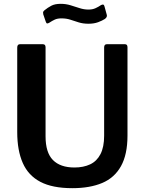

<svg xmlns="http://www.w3.org/2000/svg" viewBox="-20 -973 757 1003"><path d="M646 -265Q646 -166 612 -105Q578 -44 513.5 -17Q449 10 358 10Q254 10 191 -23Q128 -56 99 -121.5Q70 -187 70 -283V-724Q70 -742 84 -742H204Q218 -742 218 -726V-261Q218 -176 256.5 -137Q295 -98 369 -98Q416 -98 451 -114.5Q486 -131 505 -168Q524 -205 524 -264V-725Q524 -742 538 -742H633Q646 -742 646 -726V-265ZM528 -874Q514 -865 492.5 -857Q471 -849 442 -849Q414 -849 391.5 -856Q369 -863 348 -870Q327 -877 301 -877Q280 -877 266 -870.5Q252 -864 237 -854Q230 -850 226 -850.5Q222 -851 219 -860L206 -898Q205 -904 205 -908.5Q205 -913 212 -919Q229 -933 248 -943Q267 -953 297 -953Q324 -953 348.5 -945.5Q373 -938 396 -930.5Q419 -923 442 -923Q463 -923 478.5 -930Q494 -937 507 -946Q514 -950 519 -949Q524 -948 526 -939L538 -895Q541 -884 528 -874Z"/></svg>

Font: Libre Franklin Thin SemiBold
Style: Regular
Weight: 600
Version: Version 3.000